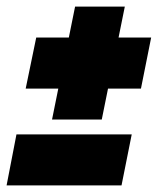

<svg xmlns="http://www.w3.org/2000/svg" viewBox="-50 -563 479 583"><path d="M127 -294H28L60 -449H159L178 -543H329L310 -449H409L378 -294H278L259 -200H108ZM0 -155H350L319 0H-30Z"/></svg>

Font: Readiness ExtraBold
Style: Italic
Weight: 800
Italic angle: -12°
Designer: Katatrad Team
Foundry: CadsonDemak
Version: Version 1.00;January 16, 2020;FontCreator 12.0.0.2550 64-bit